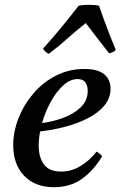

<svg xmlns="http://www.w3.org/2000/svg" viewBox="-20 -767 502 799"><path d="M440 -398Q440 -359 415 -328.5Q390 -298 347.5 -276Q305 -254 253 -240Q201 -226 147 -220Q141 -189 141 -162Q141 -112 163 -82.5Q185 -53 234 -53Q277 -53 315 -76Q353 -99 382 -136Q398 -127 405 -117Q371 -59 322 -23.5Q273 12 205 12Q126 12 80.5 -35.5Q35 -83 35 -163Q35 -219 57 -275Q79 -331 118.5 -377.5Q158 -424 212.5 -452Q267 -480 331 -480Q387 -480 413.5 -458Q440 -436 440 -398ZM155 -255Q202 -261 245.5 -277.5Q289 -294 317 -321.5Q345 -349 345 -389Q345 -411 335 -424.5Q325 -438 303 -438Q272 -438 243 -411.5Q214 -385 191 -343Q168 -301 155 -255ZM462 -559Q456 -553 449 -550Q442 -547 434 -545Q409 -577 383.5 -610Q358 -643 337 -671Q301 -643 262 -608Q223 -573 183 -543Q177 -545 169.5 -552Q162 -559 159 -565Q183 -591 211 -624Q239 -657 265 -689.5Q291 -722 307 -743Q324 -747 350 -747Q376 -747 392 -743Q401 -717 413 -684Q425 -651 438 -618Q451 -585 462 -559Z"/></svg>

Font: Tiro Devanagari Sanskrit
Style: Italic
Weight: 400
Italic angle: -11°
Designer: Devanagari: John Hudson & Fiona Ross, assisted by Paul Hanslow. Latin: John Hudson with Paul Hanslow, assisted by Kaja S
Foundry: Tiro Typeworks Ltd.
Version: Version 1.52